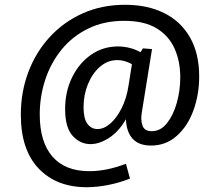

<svg xmlns="http://www.w3.org/2000/svg" viewBox="-20 -672 908 802"><path d="M342 110Q216 110 141.5 32Q67 -46 67 -193Q67 -287 98 -370Q129 -453 187 -516.5Q245 -580 325 -616Q405 -652 503 -652Q596 -652 665.5 -617.5Q735 -583 773.5 -516Q812 -449 812 -353Q812 -277 788 -211Q764 -145 718.5 -104.5Q673 -64 611 -64Q560 -64 534 -92.5Q508 -121 506 -174Q476 -122 435.5 -96Q395 -70 358 -70Q315 -70 283.5 -104.5Q252 -139 252 -217Q252 -289 281 -348.5Q310 -408 360 -443Q410 -478 473 -478Q495 -478 519 -472.5Q543 -467 567 -454L577 -470L615 -467L572 -200Q567 -169 575.5 -146.5Q584 -124 614 -124Q651 -124 677.5 -157.5Q704 -191 718.5 -242.5Q733 -294 733 -349Q733 -416 709 -469.5Q685 -523 633.5 -554Q582 -585 499 -585Q414 -585 348 -552.5Q282 -520 237 -464.5Q192 -409 169 -339Q146 -269 146 -194Q146 -79 199 -18Q252 43 353 43Q426 43 506 12L523 74Q477 92 430.5 101Q384 110 342 110ZM387 -133Q415 -133 441.5 -156.5Q468 -180 488.5 -221Q509 -262 517 -315L531 -404Q500 -421 471 -421Q430 -421 398 -393.5Q366 -366 347.5 -321Q329 -276 329 -224Q329 -177 345 -155Q361 -133 387 -133Z"/></svg>

Font: Bitter Medium
Style: Italic
Weight: 500
Italic angle: -9°
Designer: Sol Matas, and Bitter project Authors
Foundry: Sol Matas
Version: Version 2.001